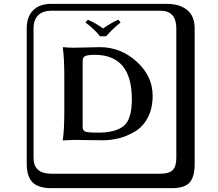

<svg xmlns="http://www.w3.org/2000/svg" viewBox="-20 -774 1140 1006"><path d="M503.9 -584Q475.1 -621.1 428.2 -655.8L439.9 -670.9Q484.9 -650.9 520 -625Q566.9 -657.2 600.1 -670.9L611.8 -655.8Q574.7 -627.9 536.1 -584ZM413.1 -108.9Q413.1 -89.8 427 -84.5Q440.9 -79.1 495.1 -79.1Q584 -79.1 627.4 -113.5Q670.9 -147.9 670.9 -253.9Q670.9 -486.8 476.1 -486.8Q443.8 -486.8 428.5 -481Q413.1 -475.1 413.1 -457ZM365.2 -523.9Q393.1 -523.9 435.1 -525.4Q477.1 -526.9 503.9 -526.9Q612.8 -526.9 696.3 -450.9Q779.8 -375 779.8 -272Q779.8 -206.1 754.4 -158Q729 -109.9 688 -85.4Q647 -61 604.5 -50Q562 -39.1 518.1 -39.1Q477.1 -39.1 435.1 -40Q393.1 -41 365.2 -41L310.1 -38.1L309.1 -41Q316.9 -94.2 316.9 -190.9V-374Q316.9 -468.3 309.1 -523.9L311 -526.9Q339.4 -523.9 365.2 -523.9ZM249 -717.8Q204.1 -717.8 179.9 -693.8Q155.8 -669.9 155.8 -625V53.2Q155.8 136.2 249 136.2H820.8Q865.7 136.2 884.8 117.2Q903.8 98.1 903.8 53.2V-625Q903.8 -717.8 820.8 -717.8ZM1000 84Q1000 152.8 973.4 182.4Q946.8 211.9 880.9 211.9H249Q181.2 211.9 150.6 181.4Q120.1 150.9 120.1 84V-625Q120.1 -687 154.1 -720.5Q188 -753.9 249 -753.9H851.1Q920.9 -753.9 960.4 -721.9Q1000 -689.9 1000 -625Z"/></svg>

Font: Linux Biolinum Keyboard
Style: Regular
Weight: 700
Designer: Philipp H. Poll
Foundry: Philipp H. Poll
Version: Version 0.6.1 ; ttfautohint (v0.9)